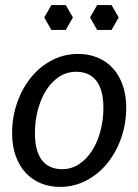

<svg xmlns="http://www.w3.org/2000/svg" viewBox="-20 -726 542 753"><path d="M224 -62.5Q260.5 -62.5 290.5 -82.5Q320.5 -102.5 341.5 -135.8Q362.5 -169 374 -212.5Q385.5 -256 385.5 -303.5Q385.5 -373.5 358 -409Q330.5 -444.5 278.5 -444.5Q241.5 -444.5 211.8 -424.8Q182 -405 161 -371.8Q140 -338.5 128.5 -295Q117 -251.5 117 -204Q117 -134 144.2 -98.2Q171.5 -62.5 224 -62.5ZM216 7Q174.5 7 140 -7.2Q105.5 -21.5 80.5 -48.5Q55.5 -75.5 41.5 -114.5Q27.5 -153.5 27.5 -203.5Q27.5 -267.5 47.5 -324Q67.5 -380.5 102.2 -423Q137 -465.5 184.2 -490Q231.5 -514.5 286.5 -514.5Q328 -514.5 362.5 -500.2Q397 -486 422 -459Q447 -432 461 -392.8Q475 -353.5 475 -304Q475 -240.5 455 -184Q435 -127.5 400.2 -85Q365.5 -42.5 318 -17.8Q270.5 7 216 7ZM266 -657.5 238 -706H181.5L153.5 -657.5L181.5 -608.5H238ZM445.5 -657.5 417.5 -706H361L333 -657.5L361 -608.5H417.5Z"/></svg>

Font: LatoHex
Style: Italic
Weight: 400
Italic angle: -7°
Designer: Lukasz Dziedzic
Foundry: tyPoland Lukasz Dziedzic
Version: Version 1.104; Western+Polish opensource